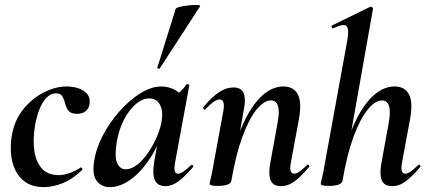

<svg xmlns="http://www.w3.org/2000/svg" viewBox="-20 -753 1761 786"><path d="M160 13Q115 13 86.5 -6Q58 -25 43 -56Q28 -87 25 -125Q22 -163 29 -202Q40 -262 75.5 -306Q111 -350 159 -374.5Q207 -399 253 -399Q276 -399 298 -392.5Q320 -386 334.5 -371Q349 -356 347 -332Q346 -312 332.5 -299.5Q319 -287 296 -287Q269 -287 259 -301.5Q249 -316 246 -332Q242 -347 235 -359Q228 -371 209 -371Q189 -371 171.5 -354Q154 -337 142 -307Q130 -277 123 -237Q114 -182 120.5 -136Q127 -90 151.5 -63Q176 -36 221 -36Q242 -36 267.5 -45.5Q293 -55 309 -67Q311 -69 315 -65Q319 -61 317 -58Q280 -21 238.5 -4Q197 13 160 13Z M430 13Q396 13 376.5 -11.5Q357 -36 365 -91Q372 -142 399.5 -195.5Q427 -249 467.5 -295.5Q508 -342 553.5 -370.5Q599 -399 641 -399Q661 -399 682 -391.5Q703 -384 718.5 -367.5Q734 -351 736 -324L676 -357Q693 -359 711.5 -373Q730 -387 743 -407Q745 -410 750.5 -408Q756 -406 755 -404L697 -89Q688 -42 708 -42Q718 -42 732 -51.5Q746 -61 762 -77Q765 -80 769 -76Q773 -72 770 -69Q739 -32 711.5 -11.5Q684 9 658 9Q626 9 614.5 -14.5Q603 -38 611 -89L636 -229L657 -246Q633 -164 595 -106Q557 -48 514 -17.5Q471 13 430 13ZM494 -60Q518 -60 542 -79Q566 -98 586.5 -128Q607 -158 621.5 -191.5Q636 -225 641 -253Q649 -298 635 -324Q621 -350 591 -350Q563 -350 536 -327Q509 -304 488 -264Q467 -224 458 -172Q448 -109 460 -84.5Q472 -60 494 -60ZM634 -473Q633 -470 627.5 -472Q622 -474 624 -476L699 -716Q700 -721 716.5 -725Q733 -729 753 -731Q773 -733 787.5 -732.5Q802 -732 799 -727Z M1130 9Q1097 9 1087.5 -16Q1078 -41 1087 -89L1116 -248Q1134 -342 1089 -342Q1061 -342 1030 -304Q999 -266 972 -192.5Q945 -119 927 -12L909 -13Q929 -132 963.5 -218.5Q998 -305 1043.5 -352Q1089 -399 1140 -399Q1182 -399 1199 -367Q1216 -335 1204 -267L1171 -89Q1166 -61 1170.5 -51.5Q1175 -42 1184 -42Q1195 -42 1208 -52Q1221 -62 1237 -77Q1240 -81 1244 -77Q1248 -73 1245 -69Q1214 -32 1187 -11.5Q1160 9 1130 9ZM871 8Q852 8 845 5.5Q838 3 838 0Q838 -4 843.5 -26Q849 -48 853 -74L894 -297Q903 -346 879 -346Q869 -346 854.5 -336Q840 -326 821 -306Q818 -302 814 -306.5Q810 -311 813 -315Q849 -358 878 -376.5Q907 -395 935 -395Q967 -395 977 -372.5Q987 -350 979 -309L927 -12Q922 8 871 8Z M1326 8Q1307 8 1300 5.5Q1293 3 1293 0Q1293 -4 1298.5 -26Q1304 -48 1308 -74L1402 -589Q1410 -637 1397.5 -647Q1385 -657 1344 -637Q1340 -636 1338 -642Q1336 -648 1340 -649L1495 -725Q1500 -727 1504 -723Q1508 -719 1507 -717L1382 -12Q1377 8 1326 8ZM1585 9Q1552 9 1542.5 -16Q1533 -41 1542 -89L1571 -248Q1580 -296 1572.5 -319Q1565 -342 1544 -342Q1516 -342 1485 -304Q1454 -266 1427 -192.5Q1400 -119 1382 -12L1364 -13Q1384 -132 1418.5 -218.5Q1453 -305 1498.5 -352Q1544 -399 1595 -399Q1637 -399 1654 -367Q1671 -335 1659 -267L1626 -89Q1621 -61 1625.5 -51.5Q1630 -42 1639 -42Q1650 -42 1663 -52Q1676 -62 1692 -77Q1695 -81 1699.5 -77Q1704 -73 1700 -69Q1669 -32 1642 -11.5Q1615 9 1585 9Z"/></svg>

Font: Cormorant Infant Light
Style: Italic
Weight: 300
Italic angle: -10°
Designer: Christian Thalmann (Catharsis Fonts)
Foundry: Catharsis Fonts
Version: Version 4.001